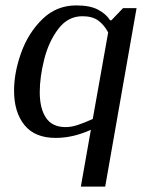

<svg xmlns="http://www.w3.org/2000/svg" viewBox="-20 -500 564 710"><path d="M316 -20Q250 10 186 10Q109 10 70.5 -37.5Q32 -85 32 -165Q32 -232 58.5 -305.5Q85 -379 137 -429.5Q189 -480 262 -480Q313 -480 343 -464Q373 -448 387 -425H392L435 -470H485L369 190H279ZM323 -60 380 -380Q366 -407 344 -423.5Q322 -440 285 -440Q231 -440 195.5 -393Q160 -346 143.5 -280.5Q127 -215 127 -159Q127 -99 150 -64.5Q173 -30 223 -30Q244 -30 268 -38Q292 -46 323 -60Z"/></svg>

Font: Philosopher
Style: Italic
Weight: 400
Italic angle: -10°
Designer: Jovanny Lemonad
Foundry: Jovanny Lemonad
Version: Version 2.000